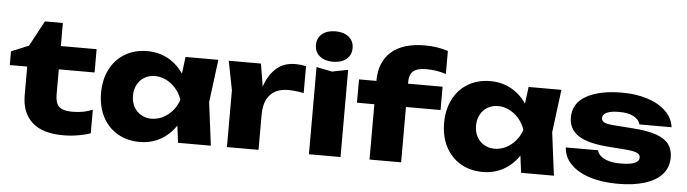

<svg xmlns="http://www.w3.org/2000/svg" viewBox="-50 -1042 4557 1274"><g transform="rotate(5 2228.5 -405.5)"><path d="M5.6 -508.1 121.5 -556 212.5 -725.7H332V-571.8H570.3V-416.6H332V-254.1Q332 -212 342.6 -188.7Q353.2 -165.4 377.6 -154.9Q402 -144.3 447.1 -144.3Q486.2 -144.3 518.6 -150.7Q550.9 -157.1 580.3 -169.6V-12.6Q546.8 -0.2 498 8.2Q449.2 16.6 398.9 16.6Q259.1 16.6 190.3 -47.1Q121.5 -110.7 121.5 -225.7V-416.6H5.6Z M1136.2 -205.5 1164.1 -285.6 1136.2 -364.7 1162.7 -571.8H1381.2L1344.7 -286.2L1381.2 0H1162.7ZM907.2 16.6Q823.9 16.6 759.7 -21.2Q695.6 -59.1 660.2 -127.5Q624.9 -196 624.9 -285.6Q624.9 -375.2 660.2 -444Q695.6 -512.8 759.7 -550.6Q823.9 -588.4 907.2 -588.4Q987.2 -588.4 1051.5 -551.1Q1115.9 -513.8 1157.4 -445.5Q1199 -377.2 1211.2 -285.6Q1198 -194.6 1156.4 -126.4Q1114.9 -58.1 1051 -20.7Q987.2 16.6 907.2 16.6ZM971.3 -143.9Q1031.5 -143.9 1081.8 -183.4Q1132.2 -222.9 1152.8 -285.6Q1132.2 -347.9 1081.7 -387.9Q1031.1 -427.9 971.3 -427.9Q933 -427.9 902.2 -409.6Q871.4 -391.3 854.4 -359Q837.4 -326.7 837.4 -285.6Q837.4 -245.2 854.4 -212.9Q871.4 -180.6 902.2 -162.3Q933 -143.9 971.3 -143.9Z M1664.8 -571.8 1698.8 -367.8V0H1488.3V-378.5L1450.4 -571.8ZM1859.6 -412.8Q1812.7 -412.8 1776.8 -394.8Q1741 -376.8 1719.9 -336.9Q1698.8 -297 1698.8 -233.3L1659.1 -282.6Q1671.2 -374.1 1697.1 -440.8Q1723 -507.6 1771.5 -548Q1819.9 -588.4 1894.2 -588.4Q1910.9 -588.4 1929 -586.6Q1947.1 -584.7 1964.4 -581V-401.4Q1935.9 -407.4 1908.9 -410.1Q1881.9 -412.8 1859.6 -412.8Z M2139.6 -559.9 2244.9 -581V0H2034.4V-581ZM2017.6 -726.7Q2017.6 -773.3 2050.9 -800.7Q2084.1 -828 2139.6 -828Q2195.2 -828 2228.4 -800.7Q2261.7 -773.3 2261.7 -726.7Q2261.7 -680.1 2228.4 -652.7Q2195.2 -625.4 2139.6 -625.4Q2084.1 -625.4 2050.9 -652.7Q2017.6 -680.1 2017.6 -726.7Z M2648.6 -534.1V0H2438V-523.4Q2438 -650.4 2515.3 -718.5Q2592.7 -786.6 2740.5 -786.6Q2782.5 -786.6 2817.3 -781.1Q2852 -775.5 2893.2 -763.5V-609.6Q2830.1 -630.4 2765.9 -630.4Q2701 -630.4 2674.8 -607.6Q2648.6 -584.9 2648.6 -534.1ZM2322.2 -523.8H2879V-368.5H2322.2Z M3421.2 -205.5 3449.1 -285.6 3421.2 -364.7 3447.7 -571.8H3666.2L3629.7 -286.2L3666.2 0H3447.7ZM3192.2 16.6Q3108.9 16.6 3044.7 -21.2Q2980.6 -59.1 2945.2 -127.5Q2909.9 -196 2909.9 -285.6Q2909.9 -375.2 2945.2 -444Q2980.6 -512.8 3044.7 -550.6Q3108.9 -588.4 3192.2 -588.4Q3272.2 -588.4 3336.5 -551.1Q3400.9 -513.8 3442.4 -445.5Q3484 -377.2 3496.2 -285.6Q3483 -194.6 3441.4 -126.4Q3399.9 -58.1 3336 -20.7Q3272.2 16.6 3192.2 16.6ZM3256.3 -143.9Q3316.5 -143.9 3366.8 -183.4Q3417.2 -222.9 3437.8 -285.6Q3417.2 -347.9 3366.7 -387.9Q3316.1 -427.9 3256.3 -427.9Q3218 -427.9 3187.2 -409.6Q3156.4 -391.3 3139.4 -359Q3122.4 -326.7 3122.4 -285.6Q3122.4 -245.2 3139.4 -212.9Q3156.4 -180.6 3187.2 -162.3Q3218 -143.9 3256.3 -143.9Z M4092.3 16.6Q3985.8 16.6 3904.7 -9.6Q3823.5 -35.7 3777.7 -83.5Q3731.8 -131.3 3728.8 -193.6H3942.7Q3949.3 -170 3969.7 -153.3Q3990 -136.6 4023.1 -127.9Q4056.2 -119.1 4101.8 -119.1Q4141.5 -119.1 4168.6 -124.7Q4195.6 -130.2 4209.1 -141.6Q4222.6 -152.9 4222.6 -170.1Q4222.6 -183.9 4212.5 -192.6Q4202.5 -201.2 4179.8 -206.6Q4157.1 -212 4118.8 -214.7L4018.9 -222.1Q3870.4 -232.4 3807.5 -275.6Q3744.5 -318.8 3744.5 -394.6Q3744.5 -489.9 3832.1 -539.2Q3919.6 -588.4 4069.8 -588.4Q4165.2 -588.4 4241.6 -563.3Q4317.9 -538.1 4363.4 -492.5Q4409 -446.9 4415.9 -388.3H4202.1Q4193.8 -419.5 4158.7 -439.4Q4123.5 -459.3 4060.2 -459.3Q4007.1 -459.3 3979 -446.3Q3950.8 -433.3 3950.8 -409.7Q3950.8 -390.9 3968.2 -381.2Q3985.6 -371.6 4032 -368.2L4163.9 -358.4Q4262.5 -351.7 4320.3 -330.4Q4378.1 -309 4403 -273.9Q4427.9 -238.8 4427.9 -187.6Q4427.9 -121.8 4387.6 -76.1Q4347.3 -30.4 4272 -6.9Q4196.8 16.6 4092.3 16.6Z"/></g></svg>

Font: Unbounded Variable
Style: Regular
Weight: 400
Designer: Luke Prowse, Jean-Baptiste Morizot, Fátima Lázaro, Florian Runge
Foundry: NaN
Version: Version 1.600;FEAKit 1.0